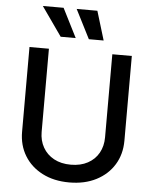

<svg xmlns="http://www.w3.org/2000/svg" viewBox="-63 -1016 864 1080"><g transform="rotate(5 369.0 -476.0)"><path d="M547.6 -727.3H657.7V-248.9Q657.7 -172.6 621.8 -113.8Q585.9 -55 521 -21.5Q456 12.1 368.6 12.1Q281.6 12.1 216.6 -21.5Q151.6 -55 115.8 -113.8Q79.9 -172.6 79.9 -248.9V-727.3H189.6V-257.8Q189.6 -208.5 211.5 -170.1Q233.3 -131.7 273.4 -109.9Q313.6 -88.1 368.6 -88.1Q424 -88.1 464.3 -109.9Q504.6 -131.7 526.1 -170.1Q547.6 -208.5 547.6 -257.8ZM249.6 -800.1 134.6 -963.8H251.8L334.5 -800.1ZM408.7 -800.1 325.6 -963.8H442.5L492.2 -800.1Z"/></g></svg>

Font: InterMG Medium
Style: Regular
Weight: 500
Designer: Rasmus Andersson
Foundry: rsms
Version: Version 3.019;December 26, 2023;FontCreator 15.0.0.2955 64-b